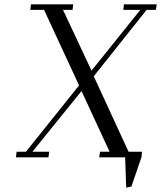

<svg xmlns="http://www.w3.org/2000/svg" viewBox="-20 -722 739 881"><path d="M53.2 0 56.2 -25.9H99.1L342.8 -330.1L182.1 -676.8H119.1L122.1 -702.1H315.9L313 -676.8H269L399.9 -397.9L624 -676.8H545.9L548.8 -702.1H699.2L694.8 -676.8H652.8L410.2 -372.1L569.8 -25.9H631.8L628.9 0L583 133.8L559.1 139.2L554.2 0H435.1L439 -25.9H482.9L354 -304.2L128.9 -25.9H206.1L202.1 0Z"/></svg>

Font: Dehuti
Style: Italic
Weight: 400
Version: Version 1.2